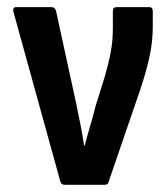

<svg xmlns="http://www.w3.org/2000/svg" viewBox="-20 -512 462 532"><path d="M158.6 0Q150.2 0 147.2 -8.9L17.2 -479.4Q14.2 -492.3 25.1 -492.3H122.7Q132.1 -492.3 135.1 -482.4L191.2 -224.7Q197.2 -195.6 203 -166.6Q208.8 -137.5 212.9 -109H214.9Q221.9 -136.6 230 -163.5Q238.1 -190.3 244.7 -217.5L270.6 -300.8Q280.7 -335.3 286.7 -366.8Q292.7 -398.2 292.7 -433.2V-481.4Q292.7 -492.3 303.2 -492.3H393.8Q403.3 -492.3 403.3 -480.9V-438Q403.3 -395 393.8 -352.7Q384.3 -310.3 368.7 -263.9L281 -8.4Q279.5 0 270.1 0Z"/></svg>

Font: Sofia Sans Condensed
Style: Regular
Weight: 400
Designer: Botio Nikoltchev, Ani Petrova
Foundry: lettersoup
Version: Version 4.100